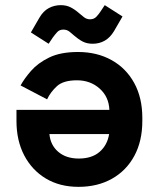

<svg xmlns="http://www.w3.org/2000/svg" viewBox="-20 -712 618 746"><path d="M533 -254V-242Q533 -164 502 -106.5Q471 -49 415 -17.5Q359 14 285 14Q212 14 158 -18.5Q104 -51 74 -108.5Q44 -166 44 -242V-285H405Q403 -336 367 -368Q331 -400 279 -400Q226 -400 201 -377Q176 -354 163 -326L60 -380Q74 -406 100.5 -436.5Q127 -467 171 -488.5Q215 -510 283 -510Q357 -510 413.5 -478.5Q470 -447 501.5 -389.5Q533 -332 533 -254ZM172 -191Q176 -148 206.5 -122Q237 -96 286 -96Q337 -96 367 -122Q397 -148 404 -191ZM169 -542 100 -586 133 -643Q148 -669 169.5 -680.5Q191 -692 216 -692Q238 -692 254.5 -683.5Q271 -675 287 -661Q296 -653 306.5 -645Q317 -637 330 -637Q345 -637 354.5 -647Q364 -657 371 -668L387 -692L456 -648L423 -591Q408 -566 387 -554Q366 -542 340 -542Q318 -542 301.5 -550.5Q285 -559 269 -573Q260 -581 250 -589Q240 -597 226 -597Q211 -597 202 -587Q193 -577 185 -566Z"/></svg>

Font: Space 7353
Style: Regular
Weight: 400
Designer: Christine Claussen + Ruben Lyon  (Space 7353)
Version: Version 1.000;FEAKit 1.0